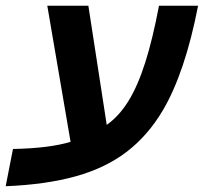

<svg xmlns="http://www.w3.org/2000/svg" viewBox="-54 -626 710 669"><path d="M513.2 -241.2Q461.4 -153.8 387.9 -97.4Q314.5 -41 210.9 -12Q107.4 17.1 -34.2 22.9L-8.8 -106.9Q118.2 -109.4 191.9 -131.8L110.8 -606H253.9L317.9 -190.9Q361.3 -221.7 393.8 -274.4Q426.3 -327.1 452.1 -408.4Q478 -489.7 500 -606H636.2Q590.8 -372.6 513.2 -241.2Z"/></svg>

Font: Arimo
Style: Bold Italic
Weight: 700
Italic angle: -12°
Designer: Steve Matteson
Foundry: Monotype Imaging Inc.
Version: Version 1.33